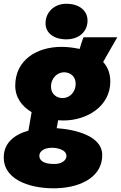

<svg xmlns="http://www.w3.org/2000/svg" viewBox="-47 -785 643 1020"><path d="M291 -145C413 -145 539 -219 539 -352C539 -395 525 -429 501 -456L576 -587H397C389 -569 383 -548 376 -525C344 -532 311 -536 280 -536C144 -536 34 -463 34 -330C34 -266 70 -220 121 -189L104 -91C29 -70 -29 -25 -27 55C-24 181 136 220 257 215C388 210 499 151 496 35C493 -62 357 -97 254 -104L262 -146ZM247 86C181 88 162 65 162 43C162 21 182 2 225 0C251 -1 306 8 306 44C306 67 280 85 247 86ZM285 -264C254 -264 224 -285 224 -324C224 -373 260 -401 293 -401C327 -401 355 -379 355 -340C355 -297 325 -264 285 -264ZM306 -576C369 -576 418 -614 418 -676C418 -727 376 -765 305 -765C243 -765 195 -722 195 -661C195 -610 238 -576 306 -576Z"/></svg>

Font: Fixel Text 20240404 Black
Style: Italic
Weight: 900
Width: 4
Italic angle: -10°
Designer: AlfaBravo + MacPaw
Foundry: Kyrylo Tkachov, Marchela Mozhyna, Serhii Makarenko, Maria Weinstein, Zakhar Kryvoshyya
Version: Version 1.211;Glyphs 3.2 (3225)